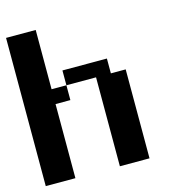

<svg xmlns="http://www.w3.org/2000/svg" viewBox="-97 -704 694 782"><g transform="rotate(-15 250.0 -312.5)"><path d="M0 -625H125V-375H187.5V-437.5H375V-375H437.5V0H312.5V-375H187.5V-312.5H125V0H0Z"/></g></svg>

Font: NeoDunggeunmo Pro
Style: Regular
Weight: 400
Version: Version 1.020